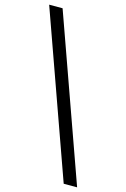

<svg xmlns="http://www.w3.org/2000/svg" viewBox="-140 -804 709 1078"><g transform="rotate(15 214.5 -265.0)"><path d="M84 -740 423 210H345L6 -740Z"/></g></svg>

Font: Georama Extended
Style: Regular
Weight: 400
Width: 7
Designer: Jean-Baptiste Levee
Foundry: Production Type
Version: Version 1.000